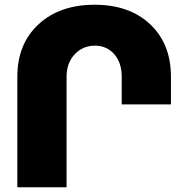

<svg xmlns="http://www.w3.org/2000/svg" viewBox="-20 -791 796 811"><path d="M261.2 -466.8V0H53.2V-466.8Q53.2 -605.5 142.6 -688.2Q231.9 -771 379.9 -771Q526.9 -771 614.5 -688.2Q702.1 -605.5 702.1 -466.8V-350.1H494.1V-466.8Q494.1 -526.4 462.4 -562.3Q430.7 -598.1 380.9 -598.1Q330.1 -598.1 295.7 -561.8Q261.2 -525.4 261.2 -466.8Z"/></svg>

Font: Montserrat arm ExtraBold
Style: Regular
Weight: 800
Designer: Julieta Ulanovsky
Foundry: Julieta Ulanovsky
Version: Version 6.000;PS 006.000;hotconv 1.0.88;makeotf.lib2.5.64775